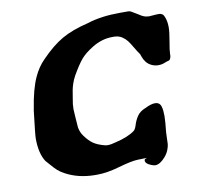

<svg xmlns="http://www.w3.org/2000/svg" viewBox="-81 -817 924 901"><g transform="rotate(-10 381.0 -366.5)"><path d="M665 -264.6Q669.9 -249 669.9 -220.7Q669.9 -196.3 664.1 -143.6Q663.1 -134.8 663.1 -117.2Q663.1 -99.6 662.1 -87.9Q661.1 -76.2 654.8 -60.1Q648.4 -43.9 635.7 -29.3Q610.4 0 586.9 0Q580.1 0 566.4 -5.9Q542 -15.6 542 -30.3Q542 -38.1 552.7 -40L554.7 -41H549.8Q529.3 -41 511.7 -40Q480.5 -39.1 419.4 -21.5Q358.4 -3.9 312.5 -3.9H298.8Q220.7 -4.9 160.2 -38.1Q141.6 -47.9 128.4 -60.1Q115.2 -72.3 103 -86.9Q90.8 -101.6 83 -109.4Q56.6 -149.4 56.6 -221.7Q56.6 -238.3 70.3 -352.5Q70.3 -353.5 70.8 -355Q71.3 -356.4 71.3 -357.4Q85.9 -452.1 111.3 -506.8Q130.9 -549.8 162.1 -581.1Q215.8 -636.7 265.1 -665Q314.5 -693.4 391.6 -711.9Q458 -733.4 547.9 -733.4H586.9Q593.8 -733.4 599.6 -730.5Q612.3 -723.6 624.5 -715.8Q636.7 -708 645 -703.1Q653.3 -698.2 664.1 -695.3Q675.8 -693.4 679.7 -693.4Q683.6 -693.4 698.7 -694.8Q713.9 -696.3 727.5 -696.3Q744.1 -695.3 750 -683.6Q761.7 -660.2 761.7 -627.9Q761.7 -604.5 753.9 -561Q746.1 -517.6 746.1 -501V-493.2Q744.1 -481.4 740.2 -476.6Q736.3 -471.7 723.6 -469.7Q722.7 -469.7 716.3 -466.8Q710 -463.9 701.2 -461.9Q692.4 -460 683.6 -460Q667 -460 652.3 -466.8Q635.7 -474.6 626.5 -486.8Q617.2 -499 612.8 -511.7Q608.4 -524.4 607.4 -526.4Q596.7 -541 584.5 -562Q572.3 -583 563 -595.2Q553.7 -607.4 539.1 -617.2Q522.5 -627.9 501 -627.9H493.2Q442.4 -627.9 395.5 -598.6Q357.4 -575.2 337.4 -551.3Q317.4 -527.3 290 -479.5Q280.3 -461.9 274.4 -443.8Q268.6 -425.8 266.6 -414.1Q264.6 -402.3 259.8 -373Q254.9 -349.6 254.9 -326.2Q254.9 -319.3 256.8 -292Q257.8 -283.2 258.8 -264.2Q259.8 -245.1 260.7 -238.3Q261.7 -231.4 265.6 -219.7Q269.5 -208 277.3 -197.3Q296.9 -169.9 316.4 -156.2Q335.9 -142.6 369.1 -133.8Q375 -131.8 385.7 -131.8Q399.4 -131.8 423.8 -138.7Q482.4 -152.3 514.6 -175.8Q523.4 -182.6 529.3 -202.6Q535.2 -222.7 547.9 -242.2Q560.5 -261.7 587.9 -272.5Q617.2 -287.1 635.7 -287.1Q659.2 -287.1 665 -264.6Z"/></g></svg>

Font: Essays1743
Style: BoldItalic
Weight: 700
Italic angle: -10°
Designer: Based on the typeface in a 1743 English translation of the essays of Montaigne.  PostScript/TrueType font designed by Jo
Version: Version 002.100